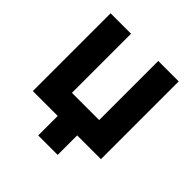

<svg xmlns="http://www.w3.org/2000/svg" viewBox="-225 -873 1222 1222"><g transform="rotate(45 386.0 -262.0)"><path d="M79.5 0V-700H263.5V-168H508.5V-700H692.5V0ZM303.5 175.5V-128H478.5V175.5Z"/></g></svg>

Font: Geologica Roman ExtraBold
Style: Regular
Weight: 800
Designer: Sindre Bremnes, Frode Helland
Foundry: Monokrom Skriftforlag AS
Version: Version 1.010;gftools[0.9.28]